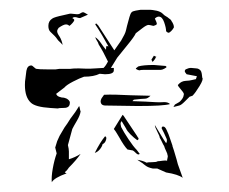

<svg xmlns="http://www.w3.org/2000/svg" viewBox="-20 -809 468 393"><path d="M101 -668 94 -667H76Q60 -667 55 -668Q53 -668 49.5 -671.5Q46 -675 44 -675Q36 -675 34 -664L32 -648Q31 -643 31 -635Q31 -610 43 -599Q52 -590 83 -588L98 -587Q101 -588 108 -588Q115 -588 117 -589Q123 -591 123 -599Q123 -602 119.5 -605Q116 -608 111 -609Q106 -609 101 -611Q96 -613 95 -617L112 -630Q116 -635 129.5 -642Q143 -649 152 -652Q172 -652 184 -658L195 -657Q213 -657 213 -665V-670H207L220 -691Q225 -697 230.5 -704Q236 -711 241 -717Q255 -734 258 -741Q262 -744 271 -751Q280 -758 284 -758Q286 -758 294 -756Q301 -758 301 -760Q301 -763 297 -771Q301 -775 305 -775Q312 -775 316 -763.5Q320 -752 320 -745Q323 -742 325 -742Q327 -742 330.5 -745.5Q334 -749 336 -753Q336 -759 331 -766Q330 -769 325 -772Q323 -774 320 -775.5Q317 -777 314 -780L313 -781Q309 -785 301 -787Q291 -789 287 -789H268Q255 -787 253 -786Q249 -785 247 -780Q245 -775 243 -767L240 -756Q239 -752 238 -747.5Q237 -743 235 -739L234 -737L228 -726L214 -706L181 -757Q177 -761 177 -761Q175 -760 175 -759Q189 -738 202 -714L198 -715Q197 -713 197 -707Q192 -713 186.5 -721Q181 -729 175 -733Q176 -729 178.5 -725.5Q181 -722 182 -718Q191 -704 201 -683Q197 -675 192 -670L175 -669Q163 -668 154.5 -668.5Q146 -669 141 -669Q129 -669 123 -668ZM97 -729Q94 -734 83 -744Q79 -748 79 -756Q79 -766 87 -771Q91 -774 110 -778L123 -781H126L136 -780H140Q142 -780 145 -782Q148 -784 150 -784Q152 -784 160 -779L144 -772Q141 -772 138.5 -773Q136 -774 133 -774Q130 -774 128 -772Q132 -770 132 -768Q132 -766 128.5 -762Q125 -758 122 -756Q119 -759 115 -759Q110 -759 100 -752Q97 -748 97 -745Q97 -741 102 -734Q104 -731 106 -725.5Q108 -720 108 -717Q105 -721 102 -723.5Q99 -726 97 -729ZM295 -695 299 -693Q300 -693 300 -692.5Q300 -692 299 -692Q298 -688 292 -682Q292 -684 291 -685Q290 -686 290 -687ZM263 -673Q273 -676 295 -676L319 -674L321 -672Q321 -671 316.5 -668.5Q312 -666 309 -666H274Q268 -666 265 -665Q258 -667 258 -669Q259 -670 260.5 -671Q262 -672 263 -673ZM347 -593Q351 -594 358 -601Q365 -608 368 -611L374 -613Q380 -619 388.5 -633Q397 -647 394 -650L393 -658L392 -662Q391 -665 388 -667Q385 -669 382 -669L371 -670Q366 -670 360 -667Q357 -664 359 -661Q361 -658 362 -657L383 -653L381 -647L372 -645Q369 -644 360 -643.5Q351 -643 345 -636Q345 -636 344.5 -635.5Q344 -635 344 -635Q344 -633 351 -625Q358 -617 356 -615Q356 -611 352.5 -606Q349 -601 345 -599L338 -595L335 -590ZM188 -608Q186 -604 186 -602Q186 -593 196 -593L262 -592Q315 -592 328 -596Q324 -600 316 -600Q304 -599 278 -601L251 -602L254 -605Q272 -607 277 -607Q282 -607 288 -613L248 -614Q212 -616 193 -615ZM116 -454Q117 -454 114.5 -455Q112 -456 113 -457Q117 -460 118.5 -462.5Q120 -465 121 -466Q136 -481 145 -494Q134 -487 121 -483V-499Q121 -504 119 -512L128 -545Q131 -551 137.5 -562Q144 -573 145 -581Q144 -583 143.5 -586.5Q143 -590 142 -592Q135 -580 124 -566Q118 -556 112 -548L102 -531Q98 -522 97 -520L93 -507L96 -495Q91 -481 88 -464Q85 -447 86 -436Q91 -445 116 -454ZM213 -545Q217 -540 219.5 -535.5Q222 -531 224 -528Q234 -510 241 -503L252 -501Q254 -500 258.5 -495.5Q263 -491 266 -494L260 -502Q253 -509 243 -524Q233 -539 228 -549Q228 -550 227 -554Q226 -558 229 -561L238 -546Q240 -541 247 -534Q254 -527 261 -522Q265 -524 263 -527Q261 -529 261 -530L233 -572L231 -574ZM280 -476Q282 -477 291 -477Q300 -477 303 -479Q306 -479 312.5 -480Q319 -481 322 -480Q322 -482 323 -486Q324 -490 323 -491Q323 -494 320 -500Q317 -506 316 -510Q314 -513 311.5 -518.5Q309 -524 307 -527Q307 -530 302 -539.5Q297 -549 297 -553Q302 -545 308.5 -534Q315 -523 320 -516Q321 -517 321.5 -520Q322 -523 321 -525Q315 -539 311 -546V-547Q311 -550 314 -550Q318 -550 321 -543Q325 -535 328 -525.5Q331 -516 333 -511V-510L336 -501Q343 -478 344 -473Q353 -447 354 -445Q345 -452 320 -456L302 -464H293Q283 -466 278 -470L274 -473Q272 -475 268.5 -477Q265 -479 261 -482Q273 -480 280 -476ZM190 -514Q195 -516 197 -522.5Q199 -529 195 -530Q185 -518 174 -496Q180 -498 184.5 -503.5Q189 -509 190 -514Z"/></svg>

Font: BM Euljiro oraeorae
Style: Regular
Weight: 400
Designer: Bongjin Kim; Bomjun Kim; Myungsoo Han; Hyesun Chae; Mikyoung Jeong; Wujin Sim; Minjae Kang; Suwha Jang;
Foundry: Sandoll Inc.
Version: Version 1.000;hotconv 1.0.109;makeexe 2.5.65596